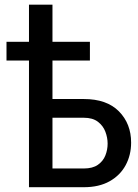

<svg xmlns="http://www.w3.org/2000/svg" viewBox="-20 -781 574 801"><path d="M355.1 -606.5V-528.4H198.9V-367.9H329.5Q425.4 -367.9 476.2 -316.4Q527 -264.9 527 -186.1Q527 -134.2 504.3 -92Q481.5 -49.7 437.5 -24.9Q393.5 0 329.5 0H100.9V-528.4H7.1V-606.5H100.9V-761.4H198.9V-606.5ZM198.9 -78.1H329.5Q366.5 -78.1 388.3 -93.4Q410.2 -108.7 419.6 -132.5Q429 -156.2 429 -181.8Q429 -206.7 419.6 -231.5Q410.2 -256.4 388.3 -273.1Q366.5 -289.8 329.5 -289.8H198.9Z"/></svg>

Font: Interface
Style: Regular
Weight: 400
Designer: Rasmus Andersson
Foundry: rsms
Version: Version 1.8